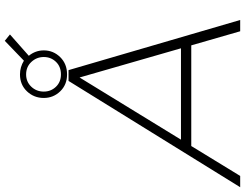

<svg xmlns="http://www.w3.org/2000/svg" viewBox="-172 -872 1000 783"><g transform="rotate(-90 327.5 -480.0)"><path d="M416 -706Q374 -706 347 -734Q320 -762 320 -801Q320 -841 347 -869.5Q374 -898 416 -898Q446 -898 472 -882L553 -960L579 -939L492 -862Q514 -835 514 -801Q514 -762 486.5 -734Q459 -706 416 -706ZM416 -731Q448 -731 467.5 -751.5Q487 -772 487 -801Q487 -830 467 -851.5Q447 -873 416 -873Q386 -873 366 -852Q346 -831 346 -801Q346 -772 365.5 -751.5Q385 -731 416 -731ZM638 0H592L534.5 -199.5H124L2 0H-44L389.5 -700H433.5ZM522.5 -241.5 403.5 -655 150 -241.5Z"/></g></svg>

Font: Argentum Sans ExtraLight
Style: Italic
Weight: 200
Italic angle: -11°
Designer: Julieta Ulanovsky (font), Cristiano Sobral (main changes and remaster)
Foundry: Julieta Ulanovsky (font), Cristiano Sobral (main changes and remaster)
Version: Version 2.007;June 15, 2022;FontCreator 14.0.0.2814 64-bit; 